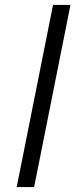

<svg xmlns="http://www.w3.org/2000/svg" viewBox="-20 -762 314 782"><path d="M48 0 196 -742H267L119 0Z"/></svg>

Font: MOST Montserrat
Style: Italic
Weight: 400
Italic angle: -11.3°
Designer: Julieta Ulanovsky
Foundry: Julieta Ulanovsky
Version: Version 8.000;March 11, 2024;FontCreator 15.0.0.2926 64-bit